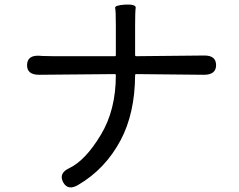

<svg xmlns="http://www.w3.org/2000/svg" viewBox="-20 -785 1040 837"><path d="M321 21Q276 48 255 9Q235 -30 282 -52Q353 -86 420 -198Q485 -306 485 -457Q485 -462 480 -462L150 -459Q97 -459 98 -502Q99 -545 152 -542L165 -541Q190 -540 215 -540H480Q485 -540 485 -545V-675Q485 -738 482 -750Q479 -762 526 -765Q574 -767 571.5 -750.5Q569 -734 569 -674V-545Q569 -540 574 -540L869 -543Q922 -544 922 -501Q922 -459 869 -459L574 -462Q569 -462 569 -457Q568 -291 506 -174Q439 -48 321 21Z"/></svg>

Font: Resource Han Rounded HK
Style: Regular
Weight: 400
Designer: Cyano Hao (round all glyphs); Ryoko NISHIZUKA  (kana, bopomofo & ideographs); Paul D. Hunt (Latin, Greek & Cyrillic); Sa
Foundry: Cyano Hao
Version: 0.990